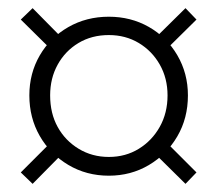

<svg xmlns="http://www.w3.org/2000/svg" viewBox="-20 -577 533 471"><path d="M247 -146Q192 -146 147.5 -172.5Q103 -199 77.5 -243.5Q52 -288 52 -343Q52 -397 77.5 -441Q103 -485 147.5 -510.5Q192 -536 247 -536Q301 -536 345 -511Q389 -486 415 -441.5Q441 -397 441 -343Q441 -287 415 -242.5Q389 -198 345 -172Q301 -146 247 -146ZM60 -126 31 -154 109 -232 137 -204ZM247 -192Q288 -192 320.5 -212Q353 -232 372 -266Q391 -300 391 -343Q391 -385 372 -418.5Q353 -452 320.5 -471.5Q288 -491 247 -491Q205 -491 172.5 -471.5Q140 -452 121.5 -418.5Q103 -385 103 -343Q103 -299 121.5 -265.5Q140 -232 173 -212Q206 -192 247 -192ZM435 -126 356 -204 384 -232 462 -154ZM109 -452 31 -529 60 -557 137 -479ZM384 -452 356 -479 435 -557 462 -529Z"/></svg>

Font: Outfit Thin ExtraLight
Style: Regular
Weight: 250
Version: Version 1.100;gftools[0.9.27]